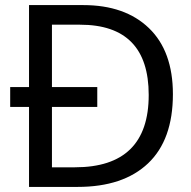

<svg xmlns="http://www.w3.org/2000/svg" viewBox="-20 -734 750 754"><path d="M307 -714Q471 -714 565 -623.5Q659 -533 659 -364Q659 -185 561.5 -92.5Q464 0 285 0H94V-314H20V-392H94V-714ZM294 -637H184V-392H362V-314H184V-77H274Q564 -77 564 -361Q564 -637 294 -637Z"/></svg>

Font: Advent Sans Logo
Style: Regular
Weight: 400
Designer: Types & Symbols
Foundry: Types & Symbols
Version: Version 1.002